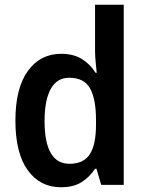

<svg xmlns="http://www.w3.org/2000/svg" viewBox="-20 -780 615 810"><path d="M237 10Q149 10 97 -62Q45 -134 45 -271Q45 -408 97.5 -480.5Q150 -553 238 -553Q290 -553 325.5 -531Q361 -509 383 -473H388Q386 -493 383.5 -518.5Q381 -544 381 -566V-760H502V0H407L387 -68H381Q358 -33 324 -11.5Q290 10 237 10ZM273 -89Q333 -89 359 -129.5Q385 -170 385 -253V-274Q385 -362 360 -407Q335 -452 272 -452Q220 -452 194 -404.5Q168 -357 168 -270Q168 -89 273 -89Z"/></svg>

Font: Noto Sans Devanagari SemiCondensed SemiBold
Style: Regular
Weight: 600
Width: 4
Designer: Jelle Bosma - Monotype Design Team
Foundry: Monotype Imaging Inc.
Version: Version 2.004; ttfautohint (v1.8.4.7-5d5b)